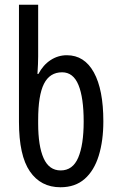

<svg xmlns="http://www.w3.org/2000/svg" viewBox="-20 -780 498 810"><path d="M235 10Q152 10 106 -57Q60 -124 60 -266V-760H141V-542Q141 -513 138 -468H142Q162 -506 193.5 -526.5Q225 -547 262 -547Q336 -547 376 -474.5Q416 -402 416 -268Q416 -186 396.5 -123Q377 -60 337 -25Q297 10 235 10ZM236 -61Q287 -61 310 -115Q333 -169 333 -267Q333 -368 311 -421.5Q289 -475 242 -475Q190 -475 165.5 -426.5Q141 -378 141 -274V-259Q141 -164 164 -112.5Q187 -61 236 -61Z"/></svg>

Font: Noto Sans Georgian ExtraCondensed
Style: Regular
Weight: 400
Width: 2
Designer: Monotype Design Team, Akaki Razmadze
Foundry: Google LLC
Version: Version 2.005; ttfautohint (v1.8.4.7-5d5b)